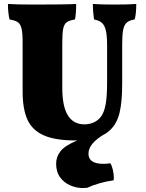

<svg xmlns="http://www.w3.org/2000/svg" viewBox="-20 -699 737 968"><path d="M667 -679Q667 -630 659 -601Q633 -597 619.5 -585.5Q606 -574 601 -549Q596 -524 596 -476V-277Q596 -186 583 -131.5Q570 -77 536 -44Q519 -28 504 -21Q426 25 426 76Q426 127 502 127Q521 127 536 124Q543 133 548.5 155.5Q554 178 554 197Q554 206 553 210Q516 215 480 225.5Q444 236 419 248Q409 249 396 249Q366 249 335 236Q304 223 283.5 195.5Q263 168 263 126Q263 92 284.5 64Q306 36 369 9H359Q259 9 201 -16.5Q143 -42 118.5 -95.5Q94 -149 94 -239V-486Q94 -533 88.5 -555.5Q83 -578 70 -587Q57 -596 28 -601Q20 -635 20 -679Q61 -676 156 -676Q316 -676 364 -679Q364 -629 358 -601Q329 -596 316.5 -587Q304 -578 299 -556Q294 -534 294 -486V-256Q294 -163 322 -117.5Q350 -72 406 -72Q431 -72 454 -82.5Q477 -93 492 -115Q506 -136 513 -175Q520 -214 520 -287V-467Q520 -517 514 -544Q508 -571 494 -583.5Q480 -596 454 -601Q448 -642 448 -679Q489 -676 560 -676Q630 -676 667 -679Z"/></svg>

Font: Vollkorn SC Black
Style: Regular
Weight: 900
Designer: Friedrich Althausen
Foundry: Friedrich Althausen
Version: Version 4.015